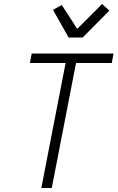

<svg xmlns="http://www.w3.org/2000/svg" viewBox="-20 -937 590 957"><path d="M186 0 307 -623H129L138 -670H546L537 -623H359L238 0ZM322 -750 244 -888 288 -912 365 -793 489 -917 525 -884 392 -750Z"/></svg>

Font: Lode Dark
Style: Italic
Weight: 400
Italic angle: -11°
Monospace: yes
Designer: Belleve Invis
Foundry: Belleve Invis
Version: Version 29.2.0; ttfautohint (v1.8.3)